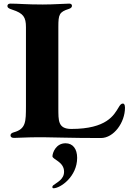

<svg xmlns="http://www.w3.org/2000/svg" viewBox="-20 -752 705 1052"><path d="M299.7 -157.7V-605.1C299.7 -672.6 304.7 -686.4 357.2 -703.1C368.6 -706.7 374.3 -712.4 374.3 -720.2C374.3 -727.3 369.3 -732.2 359.4 -732.2C334.5 -732.2 276.3 -727.3 214.5 -727.3C120 -727.3 82.4 -732.2 36.9 -732.2C25.6 -732.2 20.6 -726.6 20.6 -718.8C20.6 -710.2 27.3 -705.3 47.6 -698.9C108.7 -679.3 122.2 -657.3 122.2 -603V-170.5C121.8 -85.9 122.9 -45.5 55.4 -27C43.3 -23.4 37.6 -18.5 37.6 -9.9C37.6 -1.1 45.1 3.6 56.8 3.6C78.5 3.6 120.4 0.4 184.7 0H217.3C269.9 0 360.1 4.3 532.7 4.3C603.7 4.3 664.8 -81 664.8 -161.9C664.8 -181.8 657.7 -184.7 653.4 -184.7C643.5 -184.7 637.1 -176.1 629.3 -162.6C604.4 -121.8 565 -45.5 370.7 -45.5C296.2 -45.5 300.4 -93.8 299.7 -157.7ZM267 271.7C267 275.6 267.4 279.5 273.1 279.5C311.1 279.5 402.7 215.6 402.7 112.9C402.7 63.9 379.3 33 339.1 33C285.9 33 267.4 85.9 267.4 104.4C267.4 121.4 331.3 134.6 331 188.6C331.3 231.5 290.8 247.9 272 263.1C268.8 265.6 267 268.8 267 271.7Z"/></svg>

Font: Margiela Serif
Style: Bold
Weight: 700
Designer: Andreas Faust, Stefan Endress
Version: Version 1.002;FEAKit 1.0